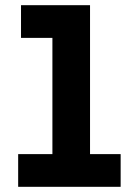

<svg xmlns="http://www.w3.org/2000/svg" viewBox="-20 -720 520 740"><path d="M50 0V-126H182V-574H61V-700H327V-126H445V0Z"/></svg>

Font: MuseoModerno Thin SemiBold
Style: Regular
Weight: 600
Version: Version 1.003